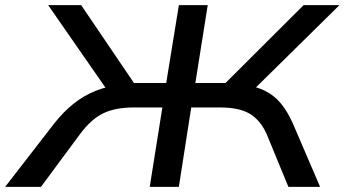

<svg xmlns="http://www.w3.org/2000/svg" viewBox="-49 -725 1337 745"><path d="M-29 0 163 -248Q198 -292 237 -323Q276 -354 322 -372.5Q368 -391 425 -397L374 -365L138 -705H266L483 -385L461 -403H596L645 -705H757L709 -403H852L808 -385L1129 -705H1268L923 -365L888 -397Q943 -391 979.5 -372.5Q1016 -354 1041 -323.5Q1066 -293 1086 -249L1193 0H1070L986 -204Q962 -258 921 -283Q880 -308 805 -308H693L645 0H532L581 -308H469Q398 -308 351 -285Q304 -262 261 -204L110 0Z"/></svg>

Font: Nunito Sans 7pt Expanded Medium
Style: Italic
Weight: 500
Width: 7
Italic angle: -9°
Designer: Vernon Adams
Foundry: Vernon Adams
Version: Version 3.101;gftools[0.9.27]